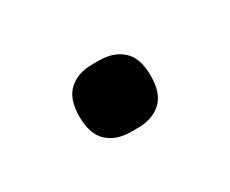

<svg xmlns="http://www.w3.org/2000/svg" viewBox="-39 -421 360 301"><g transform="rotate(-30 141.0 -270.0)"><path d="M77 -270Q77 -302 93 -316.5Q109 -331 135 -331H148Q174 -331 190 -316.5Q206 -302 206 -270Q206 -238 190 -223.5Q174 -209 148 -209H135Q109 -209 93 -223.5Q77 -238 77 -270Z"/></g></svg>

Font: IBM Plex Sans Arabic
Style: Regular
Weight: 400
Designer: Mike Abbink, Paul van der Laan, Pieter van Rosmalen, Wael Morcos, Khajak Apelian
Foundry: Bold Monday
Version: Version 1.1